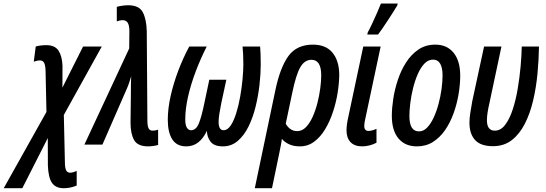

<svg xmlns="http://www.w3.org/2000/svg" viewBox="-141 -796 3006 1057"><path d="M-120.6 240.2 114.7 -179.7 109.9 -403.3Q109.4 -433.1 102.8 -448.2Q96.2 -463.4 79.1 -463.4Q70.3 -463.4 61.5 -461.2Q52.7 -459 44.9 -456.5L55.7 -540Q65.9 -543.5 82.3 -545.4Q98.6 -547.4 113.8 -547.4Q161.1 -547.4 180.9 -517.6Q200.7 -487.8 203.1 -434.1L202.6 -313.5L316.4 -540H419.4L210.4 -163.1L216.3 96.7Q216.3 127.4 222.9 141.1Q229.5 154.8 245.1 154.8Q252.9 154.8 262.9 151.9Q272.9 148.9 281.2 145V225.6Q246.1 240.2 210 240.2Q166 240.2 145.5 211.2Q125 182.1 122.6 114.3L122.1 -36.1L-18.1 240.2Z M675.3 9.8Q616.7 9.8 597.2 -25.1Q577.6 -60.1 577.6 -120.6L579.6 -289.1Q579.6 -311 579.8 -332.5Q580.1 -354 581.1 -376Q576.2 -359.9 570.6 -342.3Q564.9 -324.7 558.1 -309.6L422.9 0H323.7L570.3 -529.3L571.3 -625.5Q570.8 -658.2 561.5 -671.6Q552.2 -685.1 533.2 -685.1Q520.5 -685.1 502 -678.2V-758.3Q513.2 -761.7 531 -764.4Q548.8 -767.1 564.5 -767.1Q625 -767.1 645.3 -728.3Q665.5 -689.5 667 -623L670.4 -132.8Q670.4 -101.6 677.2 -89.1Q684.1 -76.7 699.7 -76.7Q712.9 -76.7 729.5 -82V2Q718.8 5.4 702.4 7.6Q686 9.8 675.3 9.8Z M884.3 9.8Q832.5 9.8 807.6 -28.6Q782.7 -66.9 782.7 -136.7Q782.7 -198.2 798.6 -268.6Q814.5 -338.9 841.3 -409.2Q868.2 -479.5 900.9 -540H997.1Q963.4 -473.6 936.5 -402.8Q909.7 -332 894.3 -264.2Q878.9 -196.3 878.9 -137.7Q878.9 -107.4 887.7 -93.3Q896.5 -79.1 910.6 -79.1Q938 -79.1 953.1 -115.2Q968.3 -151.4 984.4 -230L1011.2 -356.9H1105L1077.6 -230Q1070.3 -193.4 1066.4 -168.5Q1062.5 -143.6 1062.5 -125Q1062.5 -79.1 1089.8 -79.1Q1111.8 -79.1 1129.2 -105.2Q1146.5 -131.3 1159.7 -173.6Q1172.9 -215.8 1181.4 -264.9Q1189.9 -314 1194.3 -360.6Q1198.7 -407.2 1198.7 -441.9Q1198.7 -472.7 1197.5 -496.6Q1196.3 -520.5 1194.3 -540H1291Q1292.5 -522 1293.5 -497.8Q1294.4 -473.6 1294.4 -440.9Q1294.4 -389.6 1287.6 -329.1Q1280.8 -268.6 1266.1 -208.7Q1251.5 -148.9 1227.1 -99.4Q1202.6 -49.8 1167.7 -20Q1132.8 9.8 1085.9 9.8Q1037.6 9.8 1018.1 -16.1Q998.5 -42 998 -75.7Q978.5 -34.2 950.4 -12.2Q922.4 9.8 884.3 9.8Z M1261.7 240.2 1375 -299.8Q1401.4 -425.3 1447 -487.8Q1492.7 -550.3 1582 -550.3Q1653.3 -550.3 1689.9 -505.4Q1726.6 -460.4 1726.6 -382.8Q1726.1 -338.4 1717.8 -285.6Q1709.5 -232.9 1692.4 -180.9Q1675.3 -128.9 1649.7 -85.7Q1624 -42.5 1589.1 -16.4Q1554.2 9.8 1510.3 9.8Q1476.1 9.8 1451.2 -1.5Q1426.3 -12.7 1410.6 -31.7Q1409.2 -15.1 1405 4.4Q1400.9 23.9 1397.5 42.5L1356.4 240.2ZM1495.1 -74.2Q1522 -74.2 1543.2 -95.9Q1564.5 -117.7 1580.3 -153.1Q1596.2 -188.5 1606.7 -230Q1617.2 -271.5 1622.3 -311.3Q1627.4 -351.1 1627.4 -381.3Q1627.4 -466.8 1573.7 -466.8Q1535.6 -466.8 1512 -425.5Q1488.3 -384.3 1467.8 -284.2L1432.1 -115.2Q1440.9 -98.1 1456.8 -86.2Q1472.7 -74.2 1495.1 -74.2Z M1853.5 9.8Q1811 9.8 1788.8 -13.4Q1766.6 -36.6 1766.6 -79.1Q1766.6 -107.9 1775.9 -149.4L1858.9 -540H1954.6L1869.6 -140.1Q1867.2 -129.4 1865.7 -120.4Q1864.3 -111.3 1864.3 -103Q1864.3 -75.2 1887.7 -75.2Q1897.5 -75.2 1908.9 -78.4Q1920.4 -81.5 1931.6 -86.9V-10.3Q1913.6 -0.5 1892.8 4.6Q1872.1 9.8 1853.5 9.8ZM1880.9 -606 1883.8 -618.2Q1893.6 -635.7 1908 -666.3Q1922.4 -696.8 1935.8 -727.8Q1949.2 -758.8 1956.1 -776.4H2048.3L2046.4 -766.6Q2038.6 -753.4 2024.9 -731.7Q2011.2 -710 1995.4 -685.8Q1979.5 -661.6 1964.8 -640.1Q1950.2 -618.7 1940.4 -606Z M2154.3 9.8Q2088.9 9.8 2052.5 -33.9Q2016.1 -77.6 2016.1 -158.7Q2016.1 -200.2 2023.9 -251.7Q2031.7 -303.2 2049.1 -355.7Q2066.4 -408.2 2094.5 -452.1Q2122.6 -496.1 2162.4 -523.2Q2202.1 -550.3 2255.4 -550.3Q2319.8 -550.3 2356.2 -505.4Q2392.6 -460.4 2392.6 -379.9Q2392.6 -331.1 2383.5 -277.3Q2374.5 -223.6 2356.2 -172.6Q2337.9 -121.6 2309.6 -80.3Q2281.2 -39.1 2242.7 -14.6Q2204.1 9.8 2154.3 9.8ZM2165 -72.8Q2189.9 -72.3 2210.2 -93.3Q2230.5 -114.3 2246.3 -148.4Q2262.2 -182.6 2273.2 -223.6Q2284.2 -264.6 2289.8 -305.9Q2295.4 -347.2 2295.4 -381.3Q2295.4 -422.4 2282.5 -445.1Q2269.5 -467.8 2243.2 -467.8Q2216.3 -467.8 2195.3 -445.6Q2174.3 -423.3 2158.7 -387.5Q2143.1 -351.6 2132.8 -309.8Q2122.6 -268.1 2117.7 -227.8Q2112.8 -187.5 2112.8 -157.7Q2112.8 -72.8 2165 -72.8Z M2572.8 8.8Q2505.4 8.8 2474.4 -25.1Q2443.4 -59.1 2443.4 -120.6Q2443.4 -143.6 2448 -174.1Q2452.6 -204.6 2459 -239.3L2523.9 -540H2619.6L2552.7 -225.1Q2546.9 -200.2 2543.2 -176.5Q2539.6 -152.8 2539.6 -134.3Q2539.6 -76.7 2583 -76.7Q2615.7 -76.7 2640.1 -108.9Q2664.6 -141.1 2681.6 -193.4Q2698.7 -245.6 2709.2 -307.9Q2719.7 -370.1 2725.1 -430.9Q2730.5 -491.7 2731.4 -540H2826.2Q2825.2 -466.8 2817.9 -389.6Q2810.5 -312.5 2793.7 -241.5Q2776.9 -170.4 2748 -114Q2719.2 -57.6 2676.3 -24.4Q2633.3 8.8 2572.8 8.8Z"/></svg>

Font: Open Sans Condensed SemiBold
Style: Italic
Weight: 600
Width: 3
Italic angle: -12°
Designer: Monotype Design Team
Foundry: Monotype Imaging Inc.
Version: Version 3.000; ttfautohint (v1.8.4)